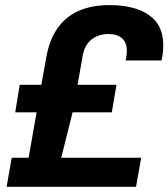

<svg xmlns="http://www.w3.org/2000/svg" viewBox="-20 -718 647 738"><path d="M5.4 0 25.1 -111.8H89.9L120.7 -286.2H38.5L55.8 -392H138.8L158 -497.7Q169.5 -564.3 200.6 -608.8Q231.6 -653.4 281.7 -675.9Q331.8 -698.4 400.5 -698.4Q498 -698.4 552.7 -660Q607.4 -621.6 607.4 -546Q607.4 -530.1 606.3 -517.8Q605.2 -505.4 601 -485.6H463Q466.3 -503 466.9 -510.7Q467.5 -518.4 467.5 -523Q467.5 -554 449.3 -570.6Q431.1 -587.2 397.6 -587.2Q357.9 -587.2 332 -566.3Q306.2 -545.4 298.8 -508.9L278.1 -392H427.8L409.7 -286.2H259L215.4 -111.8H522.7L502.9 0Z"/></svg>

Font: Archivo Variable SemiBold
Style: Italic
Weight: 600
Italic angle: -10°
Designer: Hector Gatti
Foundry: Omnibus-Type
Version: Version 2.001